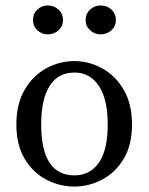

<svg xmlns="http://www.w3.org/2000/svg" viewBox="-20 -673 545 704"><path d="M253 11Q198 11 149.5 -14.5Q101 -40 70.5 -90.5Q40 -141 40 -217Q40 -292 70.5 -344Q101 -396 149.5 -422.5Q198 -449 253 -449Q306 -449 354.5 -422.5Q403 -396 433.5 -344Q464 -292 464 -217Q464 -141 433.5 -90.5Q403 -40 354.5 -14.5Q306 11 253 11ZM253 -30Q310 -30 342.5 -76.5Q375 -123 375 -217Q375 -309 342.5 -358Q310 -407 253 -407Q193 -407 162 -358Q131 -309 131 -217Q131 -30 253 -30ZM155 -547Q133 -547 117 -562Q101 -577 101 -599Q101 -623 117 -638Q133 -653 155 -653Q178 -653 194.5 -638Q211 -623 211 -599Q211 -577 194.5 -562Q178 -547 155 -547ZM349 -547Q327 -547 310.5 -562Q294 -577 294 -599Q294 -623 310.5 -638Q327 -653 349 -653Q372 -653 388.5 -638Q405 -623 405 -599Q405 -577 388.5 -562Q372 -547 349 -547Z"/></svg>

Font: Lisu Bosa Light
Style: Regular
Weight: 300
Designer: David Morse, Annie Olsen, Victor Gaultney, Frank Grießhammer (Latin)
Foundry: SIL International
Version: Version 2.000